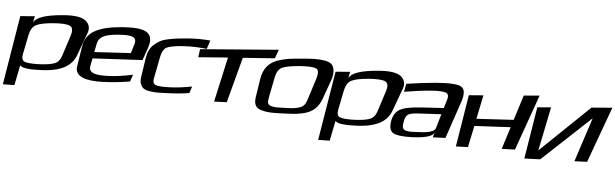

<svg xmlns="http://www.w3.org/2000/svg" viewBox="-95 -956 5078 1585"><g transform="rotate(10 2444.5 -163.5)"><path d="M205 12C236 9 262 5 285 1C404 -21 487 -70 513 -167L566 -363C576 -403 564 -435 530 -459C495 -482 431 -486 340 -470C198 -446 122 -412 106 -366L113 -421L-6 -401L-50 178L45 168L64 -2C78 20 151 19 205 12ZM392 -141C384 -105 367 -80 341 -68C316 -55 275 -45 216 -37C158 -30 118 -30 96 -36C74 -43 66 -63 70 -97L88 -259C93 -302 108 -333 134 -349C161 -366 208 -380 274 -391C341 -402 387 -403 411 -394C435 -385 442 -357 431 -311Z M836 -457C652 -425 548 -370 540 -243L528 -74C522 15 627 32 756 16C828 7 903 -7 980 -27L995 -86C915 -62 849 -47 797 -41C698 -28 628 -33 635 -97L642 -161L1051 -219L1078 -325C1112 -464 1023 -488 836 -457ZM823 -391C920 -407 977 -404 962 -335L946 -259L647 -215L655 -287C663 -355 726 -375 823 -391Z M1479 -18 1492 -75C1429 -57 1369 -44 1314 -37C1251 -29 1210 -28 1192 -35C1174 -41 1166 -59 1170 -89L1189 -270C1194 -311 1206 -338 1225 -352C1246 -366 1290 -379 1358 -390C1422 -400 1489 -404 1557 -402L1574 -475C1511 -475 1448 -470 1384 -459C1314 -447 1289 -442 1230 -425C1176 -409 1152 -390 1122 -360C1091 -330 1077 -288 1074 -240L1064 -82C1062 -57 1065 -37 1073 -22C1088 8 1106 21 1154 24C1205 27 1226 24 1294 15C1363 7 1424 -4 1479 -18Z M2124 -423 2144 -498 1503 -390 1500 -322 1742 -362 1692 16 1796 3 1863 -381Z M2613 -323C2622 -356 2623 -384 2619 -406C2609 -451 2591 -471 2531 -476C2468 -480 2433 -474 2345 -459C2259 -444 2226 -439 2161 -413C2076 -379 2041 -317 2035 -236L2025 -86C2020 -28 2035 7 2087 18C2141 29 2179 25 2267 14C2338 5 2371 2 2429 -16C2508 -40 2550 -87 2570 -160ZM2449 -132C2441 -97 2429 -73 2394 -59C2355 -43 2331 -41 2275 -34C2219 -27 2196 -23 2162 -29C2132 -35 2127 -56 2131 -90L2150 -267C2155 -311 2170 -341 2194 -355C2219 -370 2266 -383 2334 -395C2404 -406 2451 -408 2473 -400C2495 -393 2501 -366 2491 -319Z M2848 12C2879 9 2905 5 2928 1C3047 -21 3130 -70 3156 -167L3209 -363C3219 -403 3207 -435 3173 -459C3138 -482 3074 -486 2983 -470C2841 -446 2765 -412 2749 -366L2756 -421L2637 -401L2593 178L2688 168L2707 -2C2721 20 2794 19 2848 12ZM3035 -141C3027 -105 3010 -80 2984 -68C2959 -55 2918 -45 2859 -37C2801 -30 2761 -30 2739 -36C2717 -43 2709 -63 2713 -97L2731 -259C2736 -302 2751 -333 2777 -349C2804 -366 2851 -380 2917 -391C2984 -402 3030 -403 3054 -394C3078 -385 3085 -357 3074 -311Z M3625 -20 3702 -335C3718 -401 3711 -443 3682 -459C3653 -475 3581 -474 3469 -455C3396 -442 3315 -425 3229 -404L3222 -336C3302 -357 3375 -373 3440 -384C3501 -394 3542 -395 3563 -389C3583 -383 3590 -366 3585 -338L3569 -261L3383 -233C3297 -220 3240 -203 3209 -180C3179 -158 3163 -123 3159 -77C3156 -26 3168 5 3196 17C3223 29 3274 31 3349 22C3453 9 3514 -13 3529 -45L3521 -7ZM3262 -88C3268 -157 3284 -168 3383 -182L3558 -207L3534 -87C3524 -43 3434 -34 3373 -26L3353 -23C3272 -13 3256 -30 3262 -88Z M4207 -25 4330 -499 4201 -477 4154 -265 3849 -220 3873 -421 3754 -401 3722 34 3821 22 3843 -159 4140 -201 4098 -12Z M4426 18 4794 -391 4707 -16 4811 -29 4939 -505 4769 -476 4398 -52 4440 -420 4328 -401 4296 34Z"/></g></svg>

Font: Gamestation Warped
Style: Italic
Weight: 400
Designer: Jonas Hecksher
Foundry: Jonas Hecksher, Playtypeª, e-types AS
Version: Version 1.003